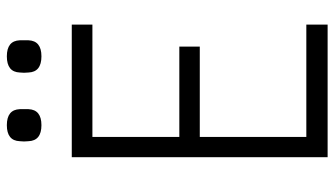

<svg xmlns="http://www.w3.org/2000/svg" viewBox="-224 -734 959 550"><g transform="rotate(-90 255.0 -459.5)"><path d="M459 -732.9V-673.8H137.2V-424.8H396V-366.2H137.2V-61H459V0H79.1V-732.9ZM125 -856.9Q123.5 -870.1 125 -881.8Q126.5 -918.9 170.9 -918.9Q215.3 -918.9 216.8 -881.8V-856.9Q215.3 -819.8 170.9 -819.8Q126.5 -819.8 125 -856.9ZM321.8 -856.9Q320.3 -870.1 321.8 -881.8Q323.2 -918.9 368.2 -918.9Q412.6 -918.9 414.1 -881.8V-856.9Q412.6 -819.8 368.2 -819.8Q323.2 -819.8 321.8 -856.9Z"/></g></svg>

Font: Kreadon Light
Style: Regular
Weight: 300
Designer: kohakuno
Foundry: StudioGnu
Version: Version 1.000;Glyphs 3.1.2 (3151)